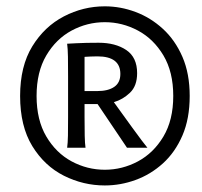

<svg xmlns="http://www.w3.org/2000/svg" viewBox="-20 -563 623 592"><path d="M303.2 8.8Q236.8 8.8 177 -21.2Q117.2 -51.3 79.6 -112.5Q42 -173.8 42 -267.1Q42 -358.9 79.6 -420.2Q117.2 -481.4 177 -512.5Q236.8 -543.5 303.2 -543.5Q351.6 -543.5 397.9 -526.1Q444.3 -508.8 482.2 -474.1Q520 -439.5 542.5 -387.7Q564.9 -335.9 564.9 -267.1Q564.9 -197.3 542.5 -145.3Q520 -93.3 482.2 -59.1Q444.3 -24.9 397.9 -8.1Q351.6 8.8 303.2 8.8ZM303.2 -39.6Q356.9 -39.6 405.3 -65.4Q453.6 -91.3 483.9 -142.1Q514.2 -192.9 514.2 -267.1Q514.2 -341.3 483.9 -392.1Q453.6 -442.9 405.3 -468.8Q356.9 -494.6 303.2 -494.6Q249 -494.6 200.9 -468.8Q152.8 -442.9 122.8 -392.1Q92.8 -341.3 92.8 -267.1Q92.8 -192.9 122.8 -142.1Q152.8 -91.3 200.9 -65.4Q249 -39.6 303.2 -39.6ZM187 -107.4Q189 -121.1 189.5 -144.8Q189.9 -168.5 189.9 -202.1V-328.1Q189.9 -361.8 189.5 -388.2Q189 -414.6 187 -428.2Q187 -428.2 215.6 -429.7Q244.1 -431.2 284.2 -431.2Q335.9 -431.2 369.4 -408.7Q402.8 -386.2 402.8 -337.4Q402.8 -297.9 380.6 -276.9Q358.4 -255.9 331.1 -248Q340.3 -235.4 355.7 -213.9Q371.1 -192.4 387.5 -169.9Q403.8 -147.5 417 -129.9Q430.2 -112.3 434.6 -107.4H371.6L280.8 -242.2H240.7V-202.1Q240.7 -168.5 241.2 -144.5Q241.7 -120.6 243.7 -107.4ZM240.7 -282.2H279.8Q313.5 -282.2 332.3 -295.2Q351.1 -308.1 351.1 -335Q351.1 -389.2 280.3 -389.2Q268.1 -389.2 259 -388.7Q250 -388.2 240.7 -387.7Z"/></svg>

Font: Harmattan Medium
Style: Regular
Weight: 500
Designer: George W. Nuss III and SIL International
Foundry: SIL International
Version: Version 4.000